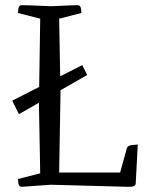

<svg xmlns="http://www.w3.org/2000/svg" viewBox="-20 -720 561 740"><path d="M53 -280 27 -332 131 -385 135 -648 49 -670Q49 -675 51 -687.5Q53 -700 64 -700Q64 -700 72.5 -700Q81 -700 105 -699Q129 -698 176 -696Q223 -698 244.5 -699Q266 -700 272.5 -700Q279 -700 279 -700Q290 -700 292 -687.5Q294 -675 294 -670L208 -648L212 -426L297 -469L316 -431L213 -372V-350L208 -55H443L469 -149Q472 -159 489 -161Q506 -163 511 -163L503 -12Q502 1 474 0L176 -8L64 0Q53 0 51 -12.5Q49 -25 49 -30L135 -52L130 -324Z"/></svg>

Font: Mate SC
Style: Regular
Weight: 400
Designer: Eduardo Rodriguez Tunni
Foundry: Eduardo Rodriguez Tunni
Version: Version 1.003; ttfautohint (v1.8.4.7-5d5b);gftools[0.9.24]